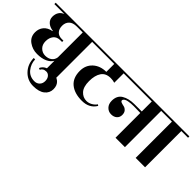

<svg xmlns="http://www.w3.org/2000/svg" viewBox="-36 -1177 2022 2022"><g transform="rotate(45 975.5 -165.5)"><path d="M643 -560V-540H543V0H403V-118Q382 -81 336 -60Q290 -39 222 -39Q154 -39 100 -78Q46 -117 46 -187Q46 -239 77 -276.5Q108 -314 168 -325V-329Q117 -336 88 -363.5Q59 -391 59 -431Q59 -471 77 -499.5Q95 -528 129 -540H-20V-560ZM403 -540H314Q257 -540 228 -511.5Q199 -483 199 -436.5Q199 -390 224 -362.5Q249 -335 293 -335H320V-315H294Q243 -315 217 -282Q191 -249 191 -198Q191 -147 222 -117Q253 -87 296 -87Q339 -87 368 -108.5Q397 -130 403 -169Z M405 184Q441 184 463.5 161Q486 138 486 101.5Q486 65 467.5 43.5Q449 22 423.5 22Q398 22 382 32.5Q366 43 361 59L342 51Q357 15 392.5 -2Q428 -19 469 -19Q536 -19 572 12Q608 43 608 100Q608 157 563 193Q518 229 432 229Q346 229 287.5 167.5Q229 106 228 15H249Q251 81 292.5 132.5Q334 184 405 184Z M1012 -540V-400Q983 -409 952 -409Q879 -409 845.5 -359.5Q812 -310 812 -224.5Q812 -139 849.5 -98Q887 -57 940 -57Q973 -57 1003.5 -74.5Q1034 -92 1051 -118L1065 -108Q1015 -24 904.5 -24Q794 -24 730.5 -76.5Q667 -129 667 -232Q667 -317 724.5 -369.5Q782 -422 872 -422V-540H603V-560H1112V-540Z M1671 -560V-540H1571V0H1431V-369Q1359 -371 1333.5 -371Q1308 -371 1291.5 -369.5Q1275 -368 1252 -364Q1229 -360 1214.5 -349.5Q1200 -339 1200 -326Q1200 -313 1217.5 -306.5Q1235 -300 1256 -296Q1277 -292 1294.5 -273Q1312 -254 1312 -219.5Q1312 -185 1288 -163Q1264 -141 1223.5 -141Q1183 -141 1155 -170Q1127 -199 1127 -248Q1127 -325 1182.5 -358Q1238 -391 1321 -391H1431V-540H1072V-560Z M1971 -560V-540H1871V0H1731V-540H1631V-560Z"/></g></svg>

Font: Rozha One
Style: Regular
Weight: 400
Designer: Tim Donaldson, Indian Type Foundry
Foundry: Indian Type Foundry
Version: Version 1.301;PS 1.0;hotconv 1.0.78;makeotf.lib2.5.61930; tt